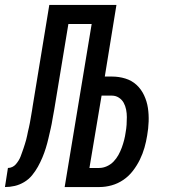

<svg xmlns="http://www.w3.org/2000/svg" viewBox="-61 -755 681 775"><path d="M-41 0 -29 -77Q-20 -77 -11.5 -81Q-3 -85 3 -92Q9 -99 14 -107Q19 -115 22 -123Q25 -131 28 -139.5Q31 -148 34 -156.5Q37 -165 39.5 -173.5Q42 -182 44.5 -190.5Q47 -199 48.5 -207.5Q50 -216 52 -224.5Q54 -233 56 -241.5Q58 -250 59.5 -258.5Q61 -267 62.5 -275.5Q64 -284 65.5 -293Q67 -302 68.5 -310.5Q70 -319 71 -327L138 -735H409L362 -446H391Q419 -446 445 -438Q471 -430 490 -412.5Q509 -395 520.5 -370.5Q532 -346 536 -319.5Q540 -293 539 -264.5Q538 -236 533 -208Q529 -183 522 -158.5Q515 -134 503.5 -110.5Q492 -87 475.5 -65.5Q459 -44 437 -29Q415 -14 390 -7Q365 0 340 0H200L309 -658H215L158 -313Q154 -294 151 -274.5Q148 -255 143.5 -235.5Q139 -216 134.5 -196.5Q130 -177 124 -157.5Q118 -138 110 -119Q102 -100 92 -82Q82 -64 68.5 -47.5Q55 -31 36.5 -20Q18 -9 -1.5 -4.5Q-21 0 -41 0ZM339 -77Q355 -77 370.5 -84Q386 -91 397.5 -103Q409 -115 417 -129.5Q425 -144 430.5 -159Q436 -174 440 -189.5Q444 -205 446 -220Q449 -236 450 -251.5Q451 -267 451 -282.5Q451 -298 448 -313Q445 -328 438 -340.5Q431 -353 418.5 -361Q406 -369 391 -369H349L300 -77Z"/></svg>

Font: Iosevka Medium Extended
Style: Italic
Weight: 500
Width: 7
Italic angle: -9°
Monospace: yes
Designer: Belleve Invis
Foundry: Belleve Invis
Version: Version 32.5.0; ttfautohint (v1.8.4)